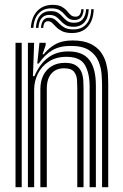

<svg xmlns="http://www.w3.org/2000/svg" viewBox="-20 -778 512 798"><path d="M404.2 0V-423.2Q404.2 -442 402.2 -469.5Q400.2 -497 389 -523.9Q377.8 -550.8 350.8 -569Q323.8 -587.2 273.5 -587.2Q227.5 -587.2 196.5 -568.6Q165.5 -550 141 -514H134.8L144 -600H169.8L170 -591L156.8 -552.5H161.5Q185.2 -581 212.5 -595.4Q239.8 -609.8 281.8 -609.8Q327.5 -609.8 356 -595.9Q384.5 -582 399.9 -560.2Q415.2 -538.5 421.5 -513.6Q427.8 -488.8 428.8 -466Q429.8 -443.2 429.8 -428.2V0ZM44.5 0V-600H70.2V0ZM147.8 0V-407.5Q147.8 -440.2 160 -464.9Q172.2 -489.5 195.1 -503.1Q218 -516.8 249.8 -516.8Q280.2 -516.8 296.2 -505.8Q312.2 -494.8 318.8 -478Q325.2 -461.2 326.2 -443.6Q327.2 -426 327.2 -413.2V0H301.2V-411.8Q301.2 -426.8 300 -446.2Q298.8 -465.8 287.4 -480Q276 -494.2 246 -494.2Q223.8 -494.2 207.8 -484.4Q191.8 -474.5 183.1 -455.9Q174.5 -437.2 174.5 -410.2V0ZM96 0V-600H121.8L117 -461.2H123Q144.2 -511 179.2 -537.9Q214.2 -564.8 265.8 -564.2Q325.5 -563.8 352 -528.1Q378.5 -492.5 378.5 -421.5V0H352.5V-418.2Q352.5 -473.5 333 -507.6Q313.5 -541.8 256.2 -541.8Q213 -541.8 182.9 -522.2Q152.8 -502.8 137.4 -471.6Q122 -440.5 122 -405.2V0ZM108.2 -662.2Q111.2 -708.8 136.4 -733.8Q161.5 -758.8 202.2 -757.8Q224.5 -757 237.2 -749.8Q250 -742.5 257.9 -733Q265.8 -723.5 273.4 -716.2Q281 -709 292.8 -708.8Q304.2 -708 310.5 -715.6Q316.8 -723.2 318 -739.8H327.5Q326.5 -718 317.1 -706.2Q307.8 -694.5 288.8 -695Q273.2 -695.2 264.2 -702.4Q255.2 -709.5 247.6 -718.8Q240 -728 228.6 -735.2Q217.2 -742.5 196.5 -743.2Q161.5 -744.5 141.1 -722.5Q120.8 -700.5 118.8 -662.2ZM129.2 -662.2Q131.5 -697 148.1 -714.9Q164.8 -732.8 193 -731.8Q211.8 -731.2 222.4 -724Q233 -716.8 240.9 -707.5Q248.8 -698.2 258.8 -691Q268.8 -683.8 286.5 -683.5Q310.5 -682.8 323.4 -697.5Q336.2 -712.2 338 -739.8H348.8Q347.5 -704 330.5 -685Q313.5 -666 283.8 -666.8Q264.2 -667 252.5 -674.2Q240.8 -681.5 232.4 -691Q224 -700.5 214 -707.9Q204 -715.2 187.5 -716Q165.8 -717 153.5 -702.9Q141.2 -688.8 139.8 -662.2ZM150.2 -662.2Q152 -683.5 160.5 -694.2Q169 -705 185.2 -704.2Q199.2 -703.8 208.4 -696.6Q217.5 -689.5 226.4 -680Q235.2 -670.5 248.1 -663.4Q261 -656.2 282.5 -655.8Q317.8 -654.8 337.9 -676.8Q358 -698.8 359.2 -739.8H369.5Q367.8 -691.5 343.6 -665.8Q319.5 -640 276.8 -640.8Q252.5 -641.2 237.9 -648.5Q223.2 -655.8 214.1 -665.2Q205 -674.8 197.6 -682Q190.2 -689.2 180.5 -689.8Q171 -690.5 165.6 -683.4Q160.2 -676.2 160 -662.2Z"/></svg>

Font: Big Shoulders Inline Display Thin ExtraBold
Style: Regular
Weight: 800
Version: Version 2.002